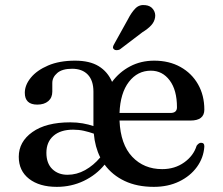

<svg xmlns="http://www.w3.org/2000/svg" viewBox="-20 -716 868 747"><path d="M775 -289.5Q775 -247 721 -247H445Q449 -154 494.5 -106Q540 -58 611 -58Q660 -58 696.5 -84Q733 -110 745 -149Q754 -161 762.5 -160.5Q775.5 -160.5 775 -145.5Q772 -102 746.2 -66.5Q720.5 -31 677.2 -10Q634 11 578.5 11Q513.5 11 465.2 -11.8Q417 -34.5 387 -75.5Q354.5 -35.5 306 -12.2Q257.5 11 201 11Q133.5 11 93.2 -20.2Q53 -51.5 53 -106Q53 -164.5 106 -202.2Q159 -240 253.5 -240Q279.5 -240 302 -236Q324.5 -232 343.5 -225.5V-359.5Q343.5 -402.5 321.8 -425.5Q300 -448.5 260.5 -448.5Q222 -448.5 202.8 -432Q183.5 -415.5 183.5 -393V-359.5Q183.5 -336 167.8 -322.5Q152 -309 125 -309Q76.5 -309 76.5 -355Q76.5 -385 100 -413.8Q123.5 -442.5 167.2 -461.2Q211 -480 272 -480Q329 -480 364 -458.5Q399 -437 416 -397.5Q444.5 -436 486.5 -458Q528.5 -480 580 -480Q638 -480 682 -455.5Q726 -431 750.5 -388Q775 -345 775 -289.5ZM567 -441Q515 -441 481.5 -397.5Q448 -354 445 -276.5H643Q668.5 -276.5 668.5 -298.5Q668.5 -365.5 640.2 -403.2Q612 -441 567 -441ZM160.5 -121.5Q160.5 -80.5 183.5 -58.2Q206.5 -36 242.5 -36Q278.5 -36 311.2 -54.2Q344 -72.5 370 -103.5Q349.5 -144.5 345 -196Q326.5 -202.5 306.8 -207Q287 -211.5 264.5 -211.5Q215.5 -211.5 188 -187.5Q160.5 -163.5 160.5 -121.5ZM477.5 -640.5Q491.5 -668 507 -683.5Q522.5 -699 545.5 -696Q565.5 -694 575.8 -679.8Q586 -665.5 583.5 -649Q581 -631.5 568.5 -617.8Q556 -604 534 -590.5L446 -523.5Q440.5 -521 434 -520.8Q427.5 -520.5 423.5 -524Q418.5 -528.5 419.8 -534Q421 -539.5 424.5 -545Z"/></svg>

Font: Fraunces 9pt
Style: Regular
Weight: 400
Version: Version 1.000;[b76b70a41]